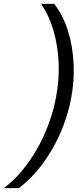

<svg xmlns="http://www.w3.org/2000/svg" viewBox="-71 -813 436 1000"><path d="M211.1 -793Q257.4 -733.7 282.9 -652.6Q308.3 -571.6 312.4 -479.9Q316.6 -388.1 298.6 -296.3Q285.6 -229.6 260.8 -163.1Q236 -96.6 200.9 -35.8Q165.7 25 122 76.6Q78.3 128.3 27 167H-51.3Q-0.7 129.3 42.8 77.1Q86.3 24.9 121.7 -37.1Q157.1 -99 182.1 -166.8Q207.1 -234.6 220.1 -302.1Q238.3 -395.3 234.3 -486.1Q230.3 -576.9 206.9 -655.9Q183.4 -735 142.4 -793Z"/></svg>

Font: Mona Sans ExtraLight
Style: Italic
Weight: 200
Italic angle: -11.6951°
Designer: Deni Anggara
Foundry: GitHub
Version: Version 2.000